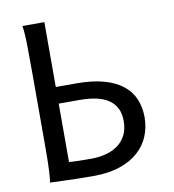

<svg xmlns="http://www.w3.org/2000/svg" viewBox="-81 -784 780 861"><g transform="rotate(-10 309.0 -354.0)"><path d="M178.2 -712.9V-417.5H273.4Q345.7 -417.5 397.5 -402.8Q449.2 -388.2 482.4 -361.6Q515.6 -335 531.2 -297.6Q546.9 -260.3 546.9 -214.8Q546.9 -170.4 530.8 -130.4Q514.6 -90.3 481.4 -60.3Q448.2 -30.3 397.2 -12.7Q346.2 4.9 275.9 4.9Q238.3 4.9 202.9 4.2Q167.5 3.4 139.6 2.4Q106.9 1.5 78.1 0Q81.1 -14.6 82.5 -37.6Q84 -60.5 84.7 -89.4Q85.4 -118.2 85.4 -151.9V-500.5Q85.4 -572.8 84.5 -628.2Q83.5 -683.6 78.1 -712.9ZM178.2 -75.7Q191.9 -74.7 214.6 -74Q237.3 -73.2 278.3 -73.2Q313.5 -73.2 344.7 -81.1Q376 -88.9 399.9 -106Q423.8 -123 437.7 -149.9Q451.7 -176.8 451.7 -214.8Q451.7 -248.5 439.7 -272.5Q427.7 -296.4 405 -311.8Q382.3 -327.1 349.1 -334.5Q315.9 -341.8 273.4 -341.8H178.2Z"/></g></svg>

Font: Andika Cyr
Style: Regular
Weight: 400
Designer: Victor Gaultney, Annie Olsen, Julie Remington, Don Collingsworth, Eric Hays, Becca Hirsbrunner
Foundry: SIL International
Version: Version 5.000